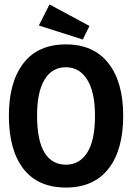

<svg xmlns="http://www.w3.org/2000/svg" viewBox="-20 -833 590 865"><path d="M277 12Q151 12 85.5 -72.5Q20 -157 20 -312Q20 -463 85.5 -548Q151 -633 277 -633Q402 -633 468.5 -548Q535 -463 535 -312Q535 -157 468.5 -72.5Q402 12 277 12ZM277 -91Q338 -91 373 -145.5Q408 -200 408 -313Q408 -418 373 -474Q338 -530 277 -530Q214 -530 180.5 -474Q147 -418 147 -313Q147 -200 180.5 -145.5Q214 -91 277 -91ZM353 -655 155 -718 203 -813 383 -716Z"/></svg>

Font: Inconsolata SemiExpanded ExtraBold
Style: Regular
Weight: 800
Width: 6
Monospace: yes
Designer: Raph Levien, Cyreal, Brenton Simpson
Foundry: Raph Levien, Cyreal, Google
Version: Version 3.001; ttfautohint (v1.8.2.53-6de2)